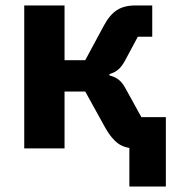

<svg xmlns="http://www.w3.org/2000/svg" viewBox="-20 -545 641 705"><path d="M455 140V-47L487 0H478Q439 0 414 -18Q389 -36 367 -75L293 -209H217V0H69V-525H217V-324H293L362 -452Q383 -491 409.5 -508Q436 -525 478 -525H539V-410H486L441 -326Q428 -301 414 -289.5Q400 -278 382 -273V-268Q399 -264 413.5 -254Q428 -244 440 -222L499 -115H589V140Z"/></svg>

Font: IBM Plex Sans
Style: Bold
Weight: 700
Designer: Mike Abbink, Paul van der Laan, Pieter van Rosmalen
Foundry: Bold Monday
Version: Version 3.201